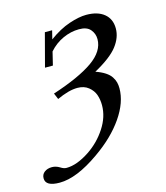

<svg xmlns="http://www.w3.org/2000/svg" viewBox="-195 -546 733 847"><g transform="rotate(-15 171.5 -122.5)"><path d="M-26.4 220.2Q-90.8 220.2 -90.8 183.6Q-90.8 165.5 -77.1 155.3Q-63.5 145 -43 145Q-24.9 145 -7.3 155.8Q6.8 165 19.5 165Q66.9 165 125.5 126Q175.8 92.3 208.7 41.7Q241.7 -8.8 241.7 -62Q241.7 -87.9 234.1 -109.6Q226.6 -131.3 206.5 -147.5Q186.5 -163.6 156.2 -163.6Q116.7 -163.6 62 -138.2L50.3 -166Q173.3 -206.1 235.6 -249.8Q297.9 -293.5 297.9 -348.6Q297.9 -374 281.5 -393.1Q265.1 -412.1 229.5 -411.6Q192.9 -411.6 156.2 -395Q119.6 -378.4 92.3 -347.2L77.6 -286.6H41.5L81.5 -438H114.7L105 -398.9Q152.8 -434.1 198.5 -449.5Q244.1 -464.8 276.9 -464.8Q329.1 -464.8 358.6 -440.7Q388.2 -416.5 388.2 -373Q388.2 -332 358.2 -293Q328.1 -253.9 251.5 -211.9Q276.9 -203.1 294.4 -191.7Q312 -180.2 320.6 -166.7Q329.1 -153.3 332.3 -140.9Q335.4 -128.4 335.4 -113.8Q335.4 -49.8 288.1 18.8Q240.7 87.4 157.2 145.5Q51.3 220.2 -26.4 220.2Z"/></g></svg>

Font: Elstob 6pt Medium
Style: Italic
Weight: 500
Italic angle: -20°
Designer: Peter S. Baker
Version: Version 1.015